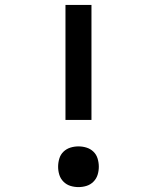

<svg xmlns="http://www.w3.org/2000/svg" viewBox="-20 -755 640 783"><path d="M247 -266V-735H353V-266ZM300 8Q283 8 267 3Q251 -2 239 -14Q227 -26 222 -42Q217 -58 217 -75Q217 -92 222 -108.5Q227 -125 239 -136.5Q251 -148 267 -153Q283 -158 300 -158Q317 -158 333 -153Q349 -148 361 -136.5Q373 -125 378 -108.5Q383 -92 383 -75Q383 -58 378 -42Q373 -26 361 -14Q349 -2 333 3Q317 8 300 8Z"/></svg>

Font: Iosevka Custom SmBdEx
Style: Regular
Weight: 600
Width: 7
Monospace: yes
Designer: Belleve Invis
Foundry: Belleve Invis
Version: Version 11.2.4; ttfautohint (v1.8.4)